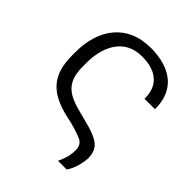

<svg xmlns="http://www.w3.org/2000/svg" viewBox="-197 -655 910 910"><g transform="rotate(45 258.5 -200.0)"><path d="M348 145H406C427 116 439 72 441 36C441 5 432 -19 414 -35C395 -52 357 -68 298 -82L267 -90C165 -115 115 -145 115 -256V-279C115 -385 160 -487 280 -487C366 -487 430 -450 430 -357V-353H500V-356C500 -490 405 -545 281 -545C120 -545 42 -429 42 -278V-255C42 -123 102 -63 228 -34L264 -26C302 -16 330 -6 347 2C363 11 372 27 372 50C372 79 366 107 348 145Z"/></g></svg>

Font: Cheyenne Sans Light
Style: Regular
Weight: 300
Designer: The Public Sans project authors (U.S. Web Design System), Libre Franklin designed by Pablo Impallari and Rodrigo Fuenzal
Foundry: The Cheyenne Sans Project Authors
Version: Version 2.007